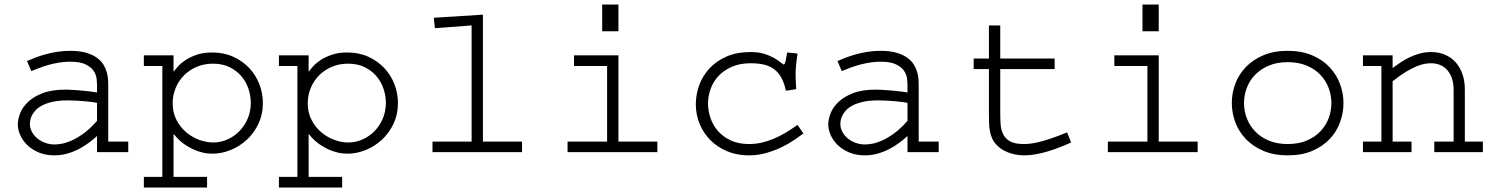

<svg xmlns="http://www.w3.org/2000/svg" viewBox="-20 -676 6641 853"><path d="M549.8 -46.9V0H411.1V-71.8Q396 -57.6 375.7 -42.5Q355.5 -27.3 331.5 -14.6Q307.6 -2 279.8 6.1Q252 14.2 221.2 14.2Q183.1 14.2 153.1 1.7Q123 -10.7 102.3 -30.5Q81.5 -50.3 70.3 -75Q59.1 -99.6 59.1 -123.5Q59.1 -145 69.1 -171.6Q79.1 -198.2 103.3 -221.9Q127.4 -245.6 168.2 -261.7Q209 -277.8 271 -277.8Q274.4 -277.8 288.1 -277.3Q301.8 -276.9 321.5 -275.4Q341.3 -273.9 364.7 -271.5Q388.2 -269 411.1 -265.1V-295.9Q411.1 -308.1 409.2 -326.2Q407.2 -344.2 396 -361.1Q384.8 -377.9 360.4 -389.9Q335.9 -401.9 291 -401.9Q277.3 -401.9 260 -400.1Q242.7 -398.4 221.4 -394Q200.2 -389.6 174.8 -381.3Q149.4 -373 119.1 -359.9L100.1 -404.8Q116.2 -412.1 136.7 -419.9Q157.2 -427.7 181.6 -434.6Q206.1 -441.4 233.9 -445.8Q261.7 -450.2 292 -450.2Q334.5 -450.2 363.5 -441.4Q392.6 -432.6 411.4 -418.7Q430.2 -404.8 440.2 -387.7Q450.2 -370.6 454.8 -353.3Q459.5 -335.9 460.2 -320.8Q460.9 -305.7 460.9 -295.9V-46.9ZM411.1 -219.2Q402.3 -220.7 388.9 -222.7Q375.5 -224.6 358.4 -226.1Q341.3 -227.5 321.5 -228.8Q301.8 -230 280.8 -230Q239.7 -230 211.2 -223.1Q182.6 -216.3 164.1 -205.8Q145.5 -195.3 135 -182.6Q124.5 -169.9 119.6 -158.4Q114.7 -147 113.8 -137.9Q112.8 -128.9 112.8 -126Q112.8 -107.4 121.6 -90.6Q130.4 -73.7 145.5 -61.3Q160.6 -48.8 180.7 -41.5Q200.7 -34.2 223.1 -34.2Q233.4 -34.2 252.2 -37.1Q271 -40 295.7 -50.5Q320.3 -61 349.9 -82Q379.4 -103 411.1 -139.2Z M751 -358.9H752.9Q758.8 -367.7 771.5 -381.8Q784.2 -396 804.7 -409.4Q825.2 -422.9 854.5 -432.9Q883.8 -442.9 922.4 -442.9Q974.6 -442.9 1016.4 -423.8Q1058.1 -404.8 1087.4 -373.5Q1116.7 -342.3 1132.3 -301.8Q1147.9 -261.2 1147.9 -217.8Q1147.9 -168.5 1128.7 -127.2Q1109.4 -85.9 1077.6 -56.2Q1045.9 -26.4 1005.4 -9.8Q964.8 6.8 922.9 6.8Q918.5 6.8 901.1 5.4Q883.8 3.9 859.6 -4.2Q835.4 -12.2 807.1 -29.8Q778.8 -47.4 752.9 -79.1H751V109.9H899.9V157.2H619.1V109.9H701.2V-382.8H619.1V-430.2H751ZM747.1 -217.3Q747.1 -175.3 764.2 -142.8Q781.2 -110.4 807.6 -88.1Q834 -65.9 865.7 -54.4Q897.5 -43 927.2 -43Q960.4 -43 990.5 -56.4Q1020.5 -69.8 1043.7 -93.5Q1066.9 -117.2 1080.6 -149.4Q1094.2 -181.6 1094.2 -218.8Q1094.2 -250.5 1083.7 -281.7Q1073.2 -313 1052.2 -337.6Q1031.2 -362.3 999.8 -377.7Q968.3 -393.1 926.3 -393.1Q887.2 -393.1 854.2 -379.2Q821.3 -365.2 797.6 -341.3Q773.9 -317.4 760.5 -285.4Q747.1 -253.4 747.1 -217.3Z M1351.1 -358.9H1353Q1358.9 -367.7 1371.6 -381.8Q1384.3 -396 1404.8 -409.4Q1425.3 -422.9 1454.6 -432.9Q1483.9 -442.9 1522.5 -442.9Q1574.7 -442.9 1616.5 -423.8Q1658.2 -404.8 1687.5 -373.5Q1716.8 -342.3 1732.4 -301.8Q1748 -261.2 1748 -217.8Q1748 -168.5 1728.8 -127.2Q1709.5 -85.9 1677.7 -56.2Q1646 -26.4 1605.5 -9.8Q1564.9 6.8 1522.9 6.8Q1518.6 6.8 1501.2 5.4Q1483.9 3.9 1459.7 -4.2Q1435.5 -12.2 1407.2 -29.8Q1378.9 -47.4 1353 -79.1H1351.1V109.9H1500V157.2H1219.2V109.9H1301.3V-382.8H1219.2V-430.2H1351.1ZM1347.2 -217.3Q1347.2 -175.3 1364.3 -142.8Q1381.3 -110.4 1407.7 -88.1Q1434.1 -65.9 1465.8 -54.4Q1497.6 -43 1527.3 -43Q1560.5 -43 1590.6 -56.4Q1620.6 -69.8 1643.8 -93.5Q1667 -117.2 1680.7 -149.4Q1694.3 -181.6 1694.3 -218.8Q1694.3 -250.5 1683.8 -281.7Q1673.3 -313 1652.3 -337.6Q1631.3 -362.3 1599.9 -377.7Q1568.4 -393.1 1526.4 -393.1Q1487.3 -393.1 1454.3 -379.2Q1421.4 -365.2 1397.7 -341.3Q1374 -317.4 1360.6 -285.4Q1347.2 -253.4 1347.2 -217.3Z M2125.5 -46.9H2299.3V0H1901.4V-46.9H2075.2V-563L1912.1 -550.8L1907.2 -597.2L2125.5 -610.8Z M2727.5 -46.9H2900.4V0H2501.5V-46.9H2677.2V-382.8H2530.3V-430.2H2727.5ZM2727.5 -655.8V-537.1H2655.3V-655.8Z M3523.4 -438Q3519.5 -414.1 3517.1 -390.9Q3514.6 -367.7 3514.6 -344.2Q3514.6 -319.3 3517.6 -279.8L3471.7 -272.9L3467.3 -290Q3459 -320.3 3445.6 -340.3Q3432.1 -360.4 3413.3 -372.6Q3394.5 -384.8 3370.1 -389.9Q3345.7 -395 3315.4 -395Q3267.1 -395 3231.4 -379.4Q3195.8 -363.8 3172.1 -338.4Q3148.4 -313 3137 -280.8Q3125.5 -248.5 3125.5 -215.8Q3125.5 -185.1 3136 -153.1Q3146.5 -121.1 3168.7 -95.2Q3190.9 -69.3 3225.3 -52.7Q3259.8 -36.1 3308.1 -36.1Q3336.4 -36.1 3363.3 -42.2Q3390.1 -48.3 3416.7 -59.3Q3443.4 -70.3 3469.7 -86.2Q3496.1 -102.1 3523.4 -121.1L3549.3 -83Q3533.2 -70.8 3508.8 -54.2Q3484.4 -37.6 3453.4 -22.5Q3422.4 -7.3 3385.3 3.4Q3348.1 14.2 3306.6 14.2Q3253.9 14.2 3210.7 -3.9Q3167.5 -22 3136.5 -53Q3105.5 -84 3088.4 -125.2Q3071.3 -166.5 3071.3 -212.9Q3071.3 -254.9 3085.9 -296.1Q3100.6 -337.4 3130.6 -370.6Q3160.6 -403.8 3206.5 -424.3Q3252.4 -444.8 3315.4 -444.8Q3328.1 -444.8 3343.5 -443.4Q3358.9 -441.9 3376.5 -436.5Q3394 -431.2 3413.8 -421.1Q3433.6 -411.1 3455.1 -393.6Q3460.9 -389.2 3461.4 -389.2Q3465.3 -389.2 3468 -397.7Q3470.7 -406.2 3471.7 -414.1Q3472.7 -418 3473.9 -425.5Q3475.1 -433.1 3477.5 -442.9Z M4150.4 -46.9V0H4011.7V-71.8Q3996.6 -57.6 3976.3 -42.5Q3956.1 -27.3 3932.1 -14.6Q3908.2 -2 3880.4 6.1Q3852.5 14.2 3821.8 14.2Q3783.7 14.2 3753.7 1.7Q3723.6 -10.7 3702.9 -30.5Q3682.1 -50.3 3670.9 -75Q3659.7 -99.6 3659.7 -123.5Q3659.7 -145 3669.7 -171.6Q3679.7 -198.2 3703.9 -221.9Q3728 -245.6 3768.8 -261.7Q3809.6 -277.8 3871.6 -277.8Q3875 -277.8 3888.7 -277.3Q3902.3 -276.9 3922.1 -275.4Q3941.9 -273.9 3965.3 -271.5Q3988.8 -269 4011.7 -265.1V-295.9Q4011.7 -308.1 4009.8 -326.2Q4007.8 -344.2 3996.6 -361.1Q3985.4 -377.9 3960.9 -389.9Q3936.5 -401.9 3891.6 -401.9Q3877.9 -401.9 3860.6 -400.1Q3843.3 -398.4 3822 -394Q3800.8 -389.6 3775.4 -381.3Q3750 -373 3719.7 -359.9L3700.7 -404.8Q3716.8 -412.1 3737.3 -419.9Q3757.8 -427.7 3782.2 -434.6Q3806.6 -441.4 3834.5 -445.8Q3862.3 -450.2 3892.6 -450.2Q3935.1 -450.2 3964.1 -441.4Q3993.2 -432.6 4012 -418.7Q4030.8 -404.8 4040.8 -387.7Q4050.8 -370.6 4055.4 -353.3Q4060.1 -335.9 4060.8 -320.8Q4061.5 -305.7 4061.5 -295.9V-46.9ZM4011.7 -219.2Q4002.9 -220.7 3989.5 -222.7Q3976.1 -224.6 3959 -226.1Q3941.9 -227.5 3922.1 -228.8Q3902.3 -230 3881.3 -230Q3840.3 -230 3811.8 -223.1Q3783.2 -216.3 3764.6 -205.8Q3746.1 -195.3 3735.6 -182.6Q3725.1 -169.9 3720.2 -158.4Q3715.3 -147 3714.4 -137.9Q3713.4 -128.9 3713.4 -126Q3713.4 -107.4 3722.2 -90.6Q3731 -73.7 3746.1 -61.3Q3761.2 -48.8 3781.2 -41.5Q3801.3 -34.2 3823.7 -34.2Q3834 -34.2 3852.8 -37.1Q3871.6 -40 3896.2 -50.5Q3920.9 -61 3950.4 -82Q3980 -103 4011.7 -139.2Z M4423.8 -416H4665.5V-369.1H4423.8V-180.2Q4423.8 -151.9 4425.3 -126Q4426.8 -100.1 4436.5 -80.1Q4446.3 -60.1 4467.3 -48.1Q4488.3 -36.1 4527.8 -36.1Q4540 -36.1 4555.2 -37.6Q4570.3 -39.1 4592.5 -44.2Q4614.7 -49.3 4645.8 -59.6Q4676.8 -69.8 4720.7 -87.9L4738.8 -43Q4714.8 -32.2 4688.7 -22Q4662.6 -11.7 4636 -3.7Q4609.4 4.4 4582.5 9.3Q4555.7 14.2 4530.8 14.2Q4507.3 14.2 4488.5 10Q4469.7 5.9 4454.6 -0.5Q4439.5 -6.8 4428.2 -14.6Q4417 -22.5 4409.7 -30.3Q4396 -43.5 4388.7 -59.1Q4381.3 -74.7 4377.9 -93.3Q4374.5 -111.8 4374 -133.3Q4373.5 -154.8 4373.5 -180.2V-369.1H4305.7V-416H4373.5V-563H4423.8Z M5127.9 -46.9H5300.8V0H4901.9V-46.9H5077.6V-382.8H4930.7V-430.2H5127.9ZM5127.9 -655.8V-537.1H5055.7V-655.8Z M5452.6 -218.3Q5452.6 -263.2 5468.5 -304.9Q5484.4 -346.7 5515.6 -378.9Q5546.9 -411.1 5593.3 -430.7Q5639.6 -450.2 5700.7 -450.2Q5763.2 -450.2 5809.8 -430.2Q5856.4 -410.2 5887.2 -377.2Q5918 -344.2 5933.3 -302.7Q5948.7 -261.2 5948.7 -217.8Q5948.7 -174.8 5933.6 -133.1Q5918.5 -91.3 5887.7 -58.6Q5856.9 -25.9 5810.5 -5.9Q5764.2 14.2 5701.7 14.2Q5640.1 14.2 5593.8 -5.4Q5547.4 -24.9 5515.9 -57.4Q5484.4 -89.8 5468.5 -131.8Q5452.6 -173.8 5452.6 -218.3ZM5506.8 -217.8Q5506.8 -182.6 5519.5 -149.9Q5532.2 -117.2 5556.6 -91.8Q5581.1 -66.4 5617.2 -51.3Q5653.3 -36.1 5700.7 -36.1Q5749 -36.1 5785.4 -51.5Q5821.8 -66.9 5846.2 -92.5Q5870.6 -118.2 5882.8 -150.9Q5895 -183.6 5895 -217.8Q5895 -252.4 5882.8 -285.2Q5870.6 -317.9 5846.2 -343.5Q5821.8 -369.1 5785.4 -384.5Q5749 -399.9 5700.7 -399.9Q5653.8 -399.9 5617.7 -384.8Q5581.5 -369.6 5556.9 -344.5Q5532.2 -319.3 5519.5 -286.4Q5506.8 -253.4 5506.8 -217.8Z M6167 -374Q6183.1 -385.7 6201.9 -398.4Q6220.7 -411.1 6242.2 -421.4Q6263.7 -431.6 6287.6 -438.2Q6311.5 -444.8 6337.9 -444.8Q6372.6 -444.8 6400.4 -432.6Q6428.2 -420.4 6447.5 -398.7Q6466.8 -377 6477.3 -346.7Q6487.8 -316.4 6487.8 -279.8V-46.9H6567.9V0H6352.1V-46.9H6438V-275.9Q6438 -331.1 6411.1 -363Q6384.3 -395 6336.4 -395Q6325.7 -395 6310.5 -392.6Q6295.4 -390.1 6274.7 -381.8Q6253.9 -373.5 6227.3 -357.7Q6200.7 -341.8 6167 -314.9V-46.9H6251V0H6035.2V-46.9H6117.2V-382.8H6035.2V-430.2H6167Z"/></svg>

Font: Ethiopic Sadiss
Style: Regular
Weight: 400
Designer: abass alamnehe
Foundry: Senamirmir Project
Version: Version 5.100